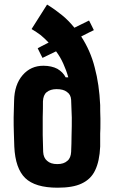

<svg xmlns="http://www.w3.org/2000/svg" viewBox="-20 -829 503 858"><path d="M237.3 9.8C282.2 9.8 318.4 3.9 344.7 -8.8C372.1 -21.5 392.6 -41 405.3 -68.4C418 -94.7 425.8 -129.9 427.7 -173.8V-232.4C428.7 -247.1 428.7 -262.7 428.7 -277.3V-299.8C427.7 -322.3 427.7 -342.8 427.7 -359.4C424.8 -420.9 417 -476.6 403.3 -527.3C390.6 -578.1 370.1 -624 342.8 -666C371.1 -680.7 389.6 -689.5 399.4 -694.3C388.7 -715.8 381.8 -730.5 377.9 -737.3C348.6 -722.7 327.1 -711.9 312.5 -705.1C295.9 -725.6 278.3 -744.1 257.8 -760.7C237.3 -777.3 214.8 -793.9 190.4 -808.6C160.2 -760.7 136.7 -723.6 121.1 -699.2C135.7 -690.4 149.4 -681.6 162.1 -671.9C174.8 -661.1 186.5 -650.4 197.3 -638.7C172.9 -626 156.2 -618.2 148.4 -613.3C159.2 -591.8 166 -577.1 169.9 -570.3C196.3 -583 216.8 -592.8 230.5 -599.6C243.2 -583 253.9 -564.5 262.7 -544.9C271.5 -525.4 279.3 -504.9 285.2 -483.4H273.4C265.6 -499 252.9 -511.7 236.3 -521.5C219.7 -530.3 198.2 -535.2 173.8 -535.2C136.7 -535.2 105.5 -521.5 81.1 -493.2C56.6 -464.8 43.9 -426.8 43 -378.9C42 -354.5 42 -330.1 41 -304.7C41 -280.3 41 -255.9 42 -233.4C43 -210.9 43 -190.4 43.9 -173.8C46.9 -108.4 63.5 -61.5 92.8 -33.2C122.1 -4.9 169.9 9.8 237.3 9.8ZM236.3 -95.7C215.8 -95.7 201.2 -100.6 190.4 -110.4C179.7 -119.1 173.8 -132.8 172.9 -150.4C171.9 -173.8 171.9 -199.2 170.9 -225.6V-304.7C171.9 -331.1 171.9 -354.5 171.9 -376C172.9 -394.5 177.7 -408.2 188.5 -417C199.2 -425.8 213.9 -430.7 232.4 -430.7C252.9 -430.7 268.6 -426.8 279.3 -418C291 -410.2 296.9 -398.4 297.9 -382.8C298.8 -357.4 299.8 -331.1 300.8 -303.7C300.8 -277.3 300.8 -251 299.8 -224.6C299.8 -198.2 298.8 -173.8 297.9 -150.4C296.9 -132.8 292 -119.1 281.2 -110.4C270.5 -100.6 255.9 -95.7 236.3 -95.7Z"/></svg>

Font: Yellow Ladder Regular
Style: Regular
Weight: 400
Designer: Zima Creative
Version: Version 2.002